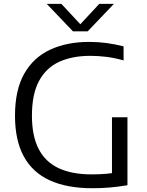

<svg xmlns="http://www.w3.org/2000/svg" viewBox="-20 -966 762 992"><path d="M458 6.5Q326 6.5 237 -34.2Q148 -75 102.8 -158Q57.5 -241 57.5 -368.5Q57.5 -500.5 105 -584.8Q152.5 -669 238.8 -709.2Q325 -749.5 441 -749.5Q486 -749.5 529.8 -743.8Q573.5 -738 618.5 -726.5V-654Q569.5 -667.5 527.8 -672.5Q486 -677.5 447 -677.5Q354 -677.5 286.2 -646.8Q218.5 -616 181.8 -548Q145 -480 145 -368.5Q145 -264 179.5 -196.8Q214 -129.5 282.8 -97.2Q351.5 -65 453.5 -65Q495 -65 530.2 -68.2Q565.5 -71.5 595.5 -77L558.5 -39.5V-360H638.5V-9Q587 -0.5 545 3Q503 6.5 458 6.5ZM357 -804 221.5 -946H297L405 -830H385L493 -946H568.5L433 -804Z"/></svg>

Font: Encode Sans SC SemiExpanded
Style: Regular
Weight: 400
Width: 6
Designer: Multiple Designers
Foundry: Impallari Type
Version: Version 3.002